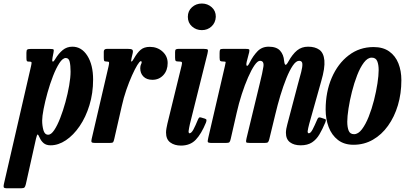

<svg xmlns="http://www.w3.org/2000/svg" viewBox="-87 -790 2249 1061"><path d="M82 -519.5H190.5Q206.5 -519.5 209 -516.2Q211.5 -513 208.5 -498.5L203.5 -473Q199.5 -453.5 203.8 -450Q208 -446.5 218.5 -464Q237 -495 259.8 -513.5Q282.5 -532 313 -532Q364 -532 395.8 -481.8Q427.5 -431.5 427.5 -350.5Q427.5 -274.5 407.2 -208.5Q387 -142.5 353 -92.8Q319 -43 277.2 -15Q235.5 13 192.5 13Q168.5 13 154.2 1Q140 -11 132.5 -28.5Q124.5 -46.5 121 -46.8Q117.5 -47 112 -24L56 227Q53 240 48.8 245.2Q44.5 250.5 29 250.5H-46Q-64 250.5 -66.2 245.2Q-68.5 240 -65.5 227L84.5 -424.5Q87.5 -438 87.5 -443.8Q87.5 -449.5 75.5 -449.5H72Q63 -449.5 61 -453.8Q59 -458 59 -471V-498.5Q59 -513 63.8 -516.2Q68.5 -519.5 82 -519.5ZM146 -123.5Q146 -95.5 153 -70.5Q160 -45.5 179.5 -45.5Q195.5 -45.5 212.5 -70.8Q229.5 -96 245.5 -137Q261.5 -178 274.5 -225.2Q287.5 -272.5 295.2 -317.2Q303 -362 303 -394.5Q303 -428.5 298 -449Q293 -469.5 276.5 -469.5Q259.5 -469.5 241.2 -441.5Q223 -413.5 206 -369.8Q189 -326 175.5 -277.8Q162 -229.5 154 -188Q146 -146.5 146 -123.5Z M504.5 -520H619Q637 -520 643.2 -516Q649.5 -512 646.5 -497L640 -469Q635.5 -449 639.8 -449.8Q644 -450.5 652.5 -465.5Q671 -498.5 690.2 -514.8Q709.5 -531 741 -531Q782.5 -531 811 -505.2Q839.5 -479.5 839.5 -441.5Q839.5 -401 815.8 -375Q792 -349 755.5 -349Q723.5 -349 705.8 -366.8Q688 -384.5 688 -413Q688.5 -427.5 692.2 -434.2Q696 -441 696 -447Q696 -452 691 -452Q685 -452 671.8 -430.5Q658.5 -409 642.5 -373.2Q626.5 -337.5 611.2 -293.5Q596 -249.5 586 -204L544.5 -22.5Q541.5 -8.5 538 -4.2Q534.5 0 517.5 0H439Q422 0 419.2 -4.8Q416.5 -9.5 419.5 -22L513.5 -426Q517 -442 515.5 -446Q514 -450 501.5 -450H500Q490.5 -450 488.5 -454.5Q486.5 -459 486.5 -472.5V-504.5Q486.5 -520 504.5 -520Z M951 -697Q951 -729.5 973.8 -750Q996.5 -770.5 1028.5 -770.5Q1060 -770.5 1083 -750Q1106 -729.5 1105.5 -697Q1104 -664.5 1082 -644Q1060 -623.5 1028.5 -623.5Q996.5 -623.5 973.8 -644Q951 -664.5 951 -697ZM1059.5 -493.5 962.5 -105Q961 -98.5 958 -83.2Q955 -68 955 -64.5Q955 -53.5 960 -53.5Q970.5 -53.5 981.8 -74.2Q993 -95 1007 -129.5Q1011 -138 1014 -140.5Q1017 -143 1025 -140.5L1045 -134.5Q1053.5 -132 1054 -126.8Q1054.5 -121.5 1051 -112Q1025.5 -50 994.8 -17.8Q964 14.5 913 14.5Q877.5 14.5 854 -2.8Q830.5 -20 830.5 -58Q830.5 -67.5 833 -81.8Q835.5 -96 838 -106.5L917 -429.5Q920 -442.5 917.8 -446.2Q915.5 -450 903.5 -450H901.5Q888 -450 884.2 -453.5Q880.5 -457 880.5 -471V-502.5Q880.5 -514 885 -517Q889.5 -520 900.5 -520H1037Q1057.5 -520 1060.8 -515.8Q1064 -511.5 1059.5 -493.5Z M1146.5 -520H1267.5Q1284 -520 1288.5 -517.8Q1293 -515.5 1290 -501.5L1276.5 -449.5Q1272 -429.5 1277.2 -426.2Q1282.5 -423 1293.5 -445.5Q1311 -480.5 1335.5 -506.2Q1360 -532 1398 -532Q1441 -532 1460.8 -510Q1480.5 -488 1483 -453.5Q1485.5 -432.5 1491 -431.8Q1496.5 -431 1507 -450.5Q1529.5 -491 1554.8 -511.5Q1580 -532 1615.5 -532Q1654 -532 1677.8 -515Q1701.5 -498 1705.5 -456.2Q1709.5 -414.5 1688 -341L1621.5 -104.5Q1619.5 -97 1616.2 -82.5Q1613 -68 1613 -64.5Q1613 -53.5 1619.5 -53.5Q1629.5 -53.5 1640.5 -74.5Q1651.5 -95.5 1666 -129.5Q1669.5 -137.5 1673 -140Q1676.5 -142.5 1685.5 -140L1702 -134.5Q1712 -132 1713.5 -128.2Q1715 -124.5 1710.5 -113Q1695 -76 1678.2 -47.5Q1661.5 -19 1637 -3Q1612.5 13 1574.5 13Q1537.5 13 1515.2 -4Q1493 -21 1493 -56.5Q1493 -66 1495.2 -78.8Q1497.5 -91.5 1500.5 -102L1559 -324Q1570 -363 1577.5 -392.2Q1585 -421.5 1583.8 -437.8Q1582.5 -454 1566 -454Q1549 -454 1531 -427.5Q1513 -401 1495.5 -357.5Q1478 -314 1462.2 -261.8Q1446.5 -209.5 1434.5 -158.5L1401 -20.5Q1398 -8.5 1393.8 -4.2Q1389.5 0 1374 0H1296Q1275 0 1273.2 -4.5Q1271.5 -9 1275.5 -26.5L1349.5 -332.5Q1363.5 -388.5 1368.5 -421.2Q1373.5 -454 1349.5 -454Q1336.5 -454 1319.2 -429Q1302 -404 1283.8 -362.2Q1265.5 -320.5 1249 -269.5Q1232.5 -218.5 1221 -167L1188 -22.5Q1185 -9 1181 -4.5Q1177 0 1160 0H1087Q1063.5 0 1061.5 -5.2Q1059.5 -10.5 1064 -29L1156 -425.5Q1159.5 -441.5 1160 -445.8Q1160.5 -450 1150.5 -450H1148Q1135 -450 1130.8 -453Q1126.5 -456 1126.5 -471V-496.5Q1126.5 -511 1129.2 -515.5Q1132 -520 1146.5 -520Z M1712.5 -184.5Q1712.5 -282 1746.2 -360.2Q1780 -438.5 1839.8 -484.2Q1899.5 -530 1977.5 -530Q2029.5 -530 2063.8 -505.8Q2098 -481.5 2114.5 -440Q2131 -398.5 2131 -347Q2131 -273 2111.8 -208.5Q2092.5 -144 2057.2 -94.8Q2022 -45.5 1973.5 -17.8Q1925 10 1866.5 10Q1814.5 10 1780.2 -16.8Q1746 -43.5 1729.2 -87.8Q1712.5 -132 1712.5 -184.5ZM1832 -117.5Q1832 -87 1839.8 -67.8Q1847.5 -48.5 1869.5 -48.5Q1892.5 -48.5 1913 -75.5Q1933.5 -102.5 1950.5 -145.2Q1967.5 -188 1979.8 -236.5Q1992 -285 1998.8 -329.2Q2005.5 -373.5 2005.5 -402.5Q2005.5 -433 1997.5 -452.2Q1989.5 -471.5 1967 -471.5Q1944.5 -471.5 1924 -444.5Q1903.5 -417.5 1886.8 -374.5Q1870 -331.5 1857.8 -282.8Q1845.5 -234 1838.8 -190Q1832 -146 1832 -117.5Z"/></svg>

Font: Besley* Condensed Semi
Style: Italic
Weight: 600
Width: 3
Italic angle: -13°
Designer: Owen Earl
Foundry: indestructible type*
Version: Version 3.000; ttfautohint (v1.8.3)